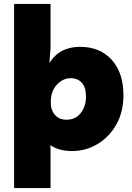

<svg xmlns="http://www.w3.org/2000/svg" viewBox="-20 -760 675 980"><path d="M52 200V-740H238V-514L232 -438Q283 -521 389 -521Q490 -521 550 -455Q610 -389 610 -274Q610 -188 573.5 -124Q537 -60 477.5 -24.5Q418 11 348 11Q281 11 237 -19L238 0V200ZM319 -149Q366 -149 392.5 -183.5Q419 -218 419 -268Q419 -313 398 -337Q377 -361 341 -361Q301 -361 270 -327.5Q239 -294 239 -238Q239 -198 260.5 -173.5Q282 -149 319 -149Z"/></svg>

Font: Livvic Black
Style: Regular
Weight: 900
Designer: Jacques Le Bailly, Baron von Fonthausen
Version: Version 1.001; ttfautohint (v1.8.2)